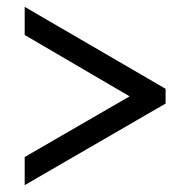

<svg xmlns="http://www.w3.org/2000/svg" viewBox="-20 -638 555 560"><path d="M52 -98 463 -336V-379L52 -618V-536L358 -357L52 -180Z"/></svg>

Font: Noto Serif Devanagari SemiCondensed ExtraBold
Style: Regular
Weight: 800
Width: 4
Designer: Universal Thirst, Indian Type Foundry and the Monotype Design Team
Foundry: Monotype Imaging Inc.
Version: Version 2.004